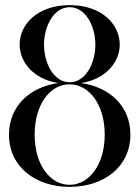

<svg xmlns="http://www.w3.org/2000/svg" viewBox="-20 -720 543 748"><path d="M296.1 -396.4C394.4 -412.2 446.5 -479.5 446.5 -546.5C446.5 -623.5 378.5 -700 251.5 -700C124.5 -700 56.5 -623.5 56.5 -546.5C56.5 -479.5 108.6 -412.2 206.9 -396.4C96 -380.8 15 -306.6 15 -195.5C15 -70 118.5 8 251.5 8C384.5 8 488 -70 488 -195.5C488 -306.6 407 -380.8 296.2 -396.4ZM151.5 -546C151.5 -619 190 -692 251.5 -692C313 -692 351.5 -619 351.5 -546C351.5 -472.5 313 -399.5 251.5 -399.5C190 -399.5 151.5 -472.5 151.5 -546ZM251.5 0C175.5 0.5 115 -77.5 115 -195.5C115 -313.5 175.5 -392 251.5 -391.5C327.5 -391 388 -312.5 388 -195.5C388 -78.5 327.5 -0.5 251.5 0Z"/></svg>

Font: Picaflor 48 pt
Style: Regular
Weight: 400
Designer: Ariel Martín Pérez
Foundry: Tunera Type Foundry
Version: Version 1.000;hotconv 1.0.109;makeotfexe 2.5.65596